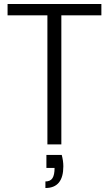

<svg xmlns="http://www.w3.org/2000/svg" viewBox="-20 -725 547 964"><path d="M288 0H218V-648H18V-705H489V-648H288ZM208 219V186Q233 186 243.5 169.5Q254 153 254 118H213V53H290Q298 83 298 110Q298 219 208 219Z"/></svg>

Font: Ulagadi Sans Light
Style: Regular
Weight: 300
Designer: Ninad Kale (Devanagari), Jonny Pinhorn (Latin)
Foundry: Indian Type Foundry
Version: Version 3.01;March 29, 2020;FontCreator 12.0.0.2522 64-bit; 